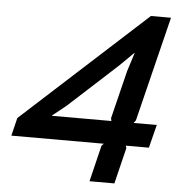

<svg xmlns="http://www.w3.org/2000/svg" viewBox="-56 -862 849 915"><g transform="rotate(5 369.0 -405.0)"><path d="M674 -184H564L567 -172L525 0H406L448 -173L458 -184H16L37 -270L629 -810H725L601 -308L591 -295H702ZM485 -295 482 -308 539 -539 567 -627H565L499 -562L264 -347L201 -297L200 -295Z"/></g></svg>

Font: TypoPRO Sinkin Sans
Style: 500 Medium Italic
Weight: 500
Italic angle: -112°
Designer: Keith Bates
Foundry: K-Type
Version: Sinkin Sans (version 1.0)  by Keith Bates   •   © 2014   www